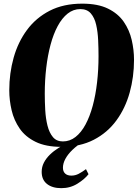

<svg xmlns="http://www.w3.org/2000/svg" viewBox="-20 -772 736 1025"><path d="M308.5 12Q224.5 12 170 -14.8Q115.5 -41.5 85 -85.8Q54.5 -130 42 -183.5Q29.5 -237 29.5 -290Q29.5 -381 52.8 -464Q76 -547 124 -612Q172 -677 245.5 -714.8Q319 -752.5 419 -752.5Q502.5 -752.5 556.5 -726Q610.5 -699.5 640.8 -655.5Q671 -611.5 683.2 -558.5Q695.5 -505.5 695.5 -452.5Q695.5 -361 672.2 -277.5Q649 -194 601.2 -128.8Q553.5 -63.5 480.5 -25.8Q407.5 12 308.5 12ZM315.5 -17Q353 -17 383.2 -40.8Q413.5 -64.5 436.5 -107.2Q459.5 -150 475 -207.2Q490.5 -264.5 498.2 -332Q506 -399.5 506 -472Q506 -513.5 504 -557.5Q502 -601.5 493.5 -639.2Q485 -677 465 -700.2Q445 -723.5 409 -723.5Q371.5 -723.5 341.2 -699.5Q311 -675.5 288 -632.8Q265 -590 249.8 -533Q234.5 -476 226.8 -409.5Q219 -343 219 -271.5Q219 -229 221.5 -184.2Q224 -139.5 233.5 -101.5Q243 -63.5 262.5 -40.2Q282 -17 315.5 -17ZM307.5 232.5Q259 232.5 230.8 210Q202.5 187.5 202.5 145.5Q202.5 119.5 214.2 96.5Q226 73.5 246.2 53.8Q266.5 34 292.8 17.5Q319 1 348.5 -12L391 -29.5L429 -19Q391.5 4 366.5 28.2Q341.5 52.5 328.8 76.5Q316 100.5 316 123.5Q316 143.5 327.8 154.5Q339.5 165.5 361 165.5Q381.5 165.5 399.8 156Q418 146.5 439 131L452.5 158Q432.5 184 394 208.2Q355.5 232.5 307.5 232.5Z"/></svg>

Font: Merriweather 144pt Black
Style: Italic
Weight: 900
Italic angle: -7.8°
Version: Version 2.101